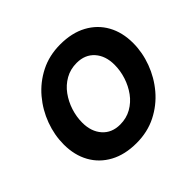

<svg xmlns="http://www.w3.org/2000/svg" viewBox="-174 -937 1158 1158"><g transform="rotate(-45 405.5 -357.5)"><path d="M473 -731Q572 -731 643 -692.5Q714 -654 752 -585.5Q790 -517 790 -426Q790 -346 761 -267.5Q732 -189 678 -125Q624 -61 548 -22.5Q472 16 378 16Q279 16 208 -22.5Q137 -61 99 -129.5Q61 -198 61 -289Q61 -369 90 -447.5Q119 -526 173 -590Q227 -654 303 -692.5Q379 -731 473 -731ZM464 -582Q410 -582 367 -557.5Q324 -533 294.5 -492.5Q265 -452 249 -402.5Q233 -353 233 -303Q233 -227 274.5 -180Q316 -133 387 -133Q441 -133 484 -157.5Q527 -182 556.5 -222.5Q586 -263 602 -312.5Q618 -362 618 -412Q618 -489 576.5 -535.5Q535 -582 464 -582Z"/></g></svg>

Font: Wix Madefor Text ExtraBold
Style: Italic
Weight: 800
Italic angle: -12°
Designer: Dalton Maag Ltd
Foundry: Dalton Maag Ltd
Version: Version 3.100